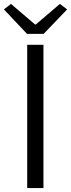

<svg xmlns="http://www.w3.org/2000/svg" viewBox="-37 -961 363 981"><path d="M102 0H185V-732H102ZM101 -788H186L306 -913L269 -941L146 -836H142L19 -941L-17 -913Z"/></svg>

Font: ChiuKong Gothic MN Normal
Style: Regular
Weight: 350
Designer: Ryoko NISHIZUKA 西塚涼子 (kana, bopomofo & ideographs); Paul D. Hunt (Latin, Greek & Cyrillic); Sandoll Communications 산돌커뮤니
Foundry: Adobe
Version: Version 1.300